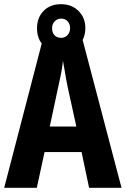

<svg xmlns="http://www.w3.org/2000/svg" viewBox="-20 -898 601 918"><path d="M406 0 370 -171H193L156 0H0L186 -715H373L561 0ZM305 -475Q300 -498 296 -520.5Q292 -543 288.5 -565Q285 -587 281 -607Q278 -577 271.5 -543.5Q265 -510 257 -476L218 -293H345ZM271 -648Q220 -648 188.5 -679.5Q157 -711 157 -763Q157 -814 188.5 -846Q220 -878 272 -878Q322 -878 355 -846Q388 -814 388 -764Q388 -713 356 -680.5Q324 -648 271 -648ZM273 -717Q290 -717 302.5 -730Q315 -743 315 -763Q315 -784 303 -796.5Q291 -809 273 -809Q254 -809 241.5 -796Q229 -783 229 -763Q229 -742 240.5 -729.5Q252 -717 273 -717Z"/></svg>

Font: Noto Sans Display Condensed
Style: Bold
Weight: 700
Width: 3
Designer: Monotype Design Team
Foundry: Monotype Imaging Inc.
Version: Version 2.003